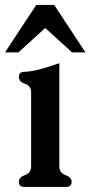

<svg xmlns="http://www.w3.org/2000/svg" viewBox="-32 -734 360 764"><path d="M204.1 -482.4V-71.3Q204.1 -45.9 228.5 -37.4Q252.9 -28.8 252.9 -10.3Q252.9 9.8 231 9.8H65.4Q43 9.8 43 -10.3Q43 -28.8 67.4 -37.4Q91.8 -45.9 91.8 -71.3V-367.2Q91.8 -392.1 67.4 -400.6Q43 -409.2 43 -428.2Q43 -448.2 64.9 -448.2Q95.2 -449.7 125.7 -458Q156.2 -466.3 204.1 -482.4ZM-12.2 -525.4 112.3 -714.4H183.6L308.1 -525.4H254.9L147.9 -622.6L41 -525.4Z"/></svg>

Font: Caudex
Style: Bold
Weight: 700
Version: Version 1.01